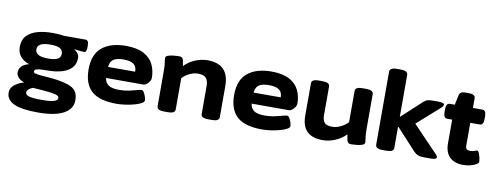

<svg xmlns="http://www.w3.org/2000/svg" viewBox="-74 -1153 4546 1763"><g transform="rotate(10 2199.5 -271.5)"><path d="M331 212Q175 212 104 178.5Q33 145 33 77Q33 37 67.5 7.5Q102 -22 153 -36L154 -40Q119 -51 100.5 -73Q82 -95 82 -119Q82 -151 103 -174.5Q124 -198 173 -211Q122 -227 91.5 -263Q61 -299 61 -353Q61 -418 97 -457Q133 -496 195.5 -513.5Q258 -531 336 -531Q364 -531 393 -529Q422 -527 442 -523H644Q674 -523 674 -473V-456Q674 -409 650 -409Q647 -409 628.5 -410.5Q610 -412 590 -414Q570 -416 561 -418L559 -414Q580 -404 593 -385.5Q606 -367 606 -344Q606 -288 573.5 -252.5Q541 -217 482.5 -200Q424 -183 347 -183Q294 -183 268.5 -179.5Q243 -176 235.5 -169Q228 -162 228 -151Q228 -141 248 -135.5Q268 -130 301 -127.5Q334 -125 374 -122Q414 -119 454 -113Q517 -103 560.5 -87.5Q604 -72 626.5 -41.5Q649 -11 649 42Q649 123 568 167.5Q487 212 331 212ZM336 -292Q396 -292 424 -307.5Q452 -323 452 -357Q452 -391 424 -406.5Q396 -422 336 -422Q277 -422 246 -406.5Q215 -391 215 -357Q215 -323 246 -307.5Q277 -292 336 -292ZM342 92Q424 92 458 81Q492 70 492 49Q492 33 470 24Q448 15 394.5 9Q341 3 246 -3Q220 6 205.5 20.5Q191 35 191 50Q191 71 224.5 81.5Q258 92 342 92Z M1025 8Q865 8 792 -58Q719 -124 719 -260Q719 -400 799.5 -465.5Q880 -531 1021 -531Q1124 -531 1186.5 -498Q1249 -465 1277 -408.5Q1305 -352 1305 -280Q1305 -266 1294.5 -249.5Q1284 -233 1268.5 -221Q1253 -209 1239 -209H891Q896 -167 926.5 -144.5Q957 -122 1027 -122Q1077 -122 1119 -131Q1161 -140 1190 -148.5Q1219 -157 1232 -157Q1244 -157 1254.5 -139.5Q1265 -122 1271.5 -101Q1278 -80 1278 -67Q1278 -53 1254 -39.5Q1230 -26 1191.5 -15.5Q1153 -5 1109 1.5Q1065 8 1025 8ZM892 -312H1144Q1144 -362 1113 -383Q1082 -404 1020 -404Q960 -404 928 -384Q896 -364 892 -312Z M1471 2Q1435 2 1418.5 -7.5Q1402 -17 1402 -36V-349Q1402 -396 1399.5 -421Q1397 -446 1394.5 -459Q1392 -472 1392 -483Q1392 -500 1414.5 -508Q1437 -516 1466 -519Q1495 -522 1516 -522Q1535 -522 1544 -515.5Q1553 -509 1557.5 -491Q1562 -473 1567 -439Q1606 -481 1664.5 -506Q1723 -531 1782 -531Q1982 -531 1982 -326V-36Q1982 -17 1966 -7.5Q1950 2 1913 2H1882Q1846 2 1829.5 -7.5Q1813 -17 1813 -36V-295Q1813 -346 1791.5 -370.5Q1770 -395 1717 -395Q1680 -395 1639.5 -376.5Q1599 -358 1571 -326V-36Q1571 -17 1555 -7.5Q1539 2 1502 2Z M2382 8Q2222 8 2149 -58Q2076 -124 2076 -260Q2076 -400 2156.5 -465.5Q2237 -531 2378 -531Q2481 -531 2543.5 -498Q2606 -465 2634 -408.5Q2662 -352 2662 -280Q2662 -266 2651.5 -249.5Q2641 -233 2625.5 -221Q2610 -209 2596 -209H2248Q2253 -167 2283.5 -144.5Q2314 -122 2384 -122Q2434 -122 2476 -131Q2518 -140 2547 -148.5Q2576 -157 2589 -157Q2601 -157 2611.5 -139.5Q2622 -122 2628.5 -101Q2635 -80 2635 -67Q2635 -53 2611 -39.5Q2587 -26 2548.5 -15.5Q2510 -5 2466 1.5Q2422 8 2382 8ZM2249 -312H2501Q2501 -362 2470 -383Q2439 -404 2377 -404Q2317 -404 2285 -384Q2253 -364 2249 -312Z M2947 8Q2752 8 2752 -187V-487Q2752 -506 2768 -515.5Q2784 -525 2821 -525H2852Q2888 -525 2904.5 -515.5Q2921 -506 2921 -487V-218Q2921 -172 2941.5 -150Q2962 -128 3012 -128Q3049 -128 3089.5 -146.5Q3130 -165 3159 -197V-487Q3159 -506 3175 -515.5Q3191 -525 3228 -525H3259Q3295 -525 3311.5 -515.5Q3328 -506 3328 -487V-174Q3328 -127 3330.5 -101.5Q3333 -76 3335.5 -63Q3338 -50 3338 -39Q3338 -22 3315.5 -14Q3293 -6 3264 -3Q3235 0 3214 0Q3195 0 3186 -6.5Q3177 -13 3172.5 -31Q3168 -49 3163 -84Q3124 -42 3065.5 -17Q3007 8 2947 8Z M3509 2Q3473 2 3456.5 -7.5Q3440 -17 3440 -36V-717Q3440 -735 3456.5 -745Q3473 -755 3509 -755H3540Q3577 -755 3593 -745Q3609 -735 3609 -717V-329H3614L3797 -498Q3813 -513 3830.5 -519Q3848 -525 3880 -525H3933Q3989 -525 3989 -506Q3989 -493 3971 -476L3760 -289L3994 -45Q4009 -30 4009 -19Q4009 -8 3994 -3Q3979 2 3953 2H3897Q3858 2 3836 -6.5Q3814 -15 3795 -35L3614 -232H3609V-36Q3609 -17 3593 -7.5Q3577 2 3540 2Z M4257 8Q4175 8 4131 -36Q4087 -80 4087 -163V-384H4041Q4006 -384 4006 -440V-468Q4006 -523 4041 -523H4087L4106 -614Q4110 -633 4124 -641.5Q4138 -650 4165 -650H4196Q4256 -650 4256 -613V-523H4344Q4379 -523 4379 -468V-440Q4379 -384 4344 -384H4256V-173Q4256 -148 4267 -139Q4278 -130 4301 -130Q4323 -130 4339.5 -137Q4356 -144 4364 -144Q4373 -144 4381 -125.5Q4389 -107 4394 -83Q4399 -59 4399 -44Q4399 -33 4378 -20.5Q4357 -8 4324.5 0Q4292 8 4257 8Z"/></g></svg>

Font: Asap Expanded ExtraBold
Style: Regular
Weight: 800
Width: 7
Designer: Pablo Cosgaya
Foundry: Omnibus-Type
Version: Version 3.001; ttfautohint (v1.8.4.7-5d5b)